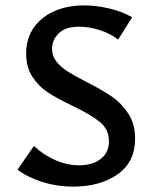

<svg xmlns="http://www.w3.org/2000/svg" viewBox="-20 -685 565 712"><path d="M250 -292Q194 -319 159.5 -341Q125 -363 101 -399Q77 -435 77 -487Q77 -543 106 -583.5Q135 -624 183.5 -644.5Q232 -665 292 -665Q337 -665 385.5 -653.5Q434 -642 470 -621L418 -538Q389 -561 349.5 -573.5Q310 -586 274 -586Q223 -586 198 -561.5Q173 -537 173 -504Q173 -477 189.5 -456.5Q206 -436 230 -420.5Q254 -405 299 -382Q356 -353 392.5 -328.5Q429 -304 455 -265Q481 -226 481 -171Q481 -84 416 -38.5Q351 7 253 7Q191 7 136 -10.5Q81 -28 45 -56L106 -144Q140 -111 184.5 -91.5Q229 -72 273 -72Q324 -72 354 -96Q384 -120 384 -161Q384 -205 350.5 -232.5Q317 -260 250 -292Z"/></svg>

Font: Ysabeau Infant Semibold
Style: Regular
Weight: 600
Designer: Christian Thalmann (Catharsis Fonts)
Version: Version 0.003